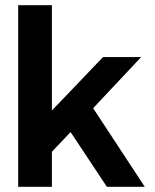

<svg xmlns="http://www.w3.org/2000/svg" viewBox="-20 -720 598 740"><path d="M50 0V-700H180V-294L377 -500H524L339 -303L538 0H392L252 -211L180 -135V0Z"/></svg>

Font: Panamera
Style: Bold
Weight: 700
Designer: Bastien Sozeau
Foundry: NBR — Bastien Sozeau
Version: Version 3.002; ttfautohint (v1.8.4.7-5d5b);gftools[0.9.33]